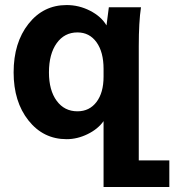

<svg xmlns="http://www.w3.org/2000/svg" viewBox="-20 -544 694 764"><path d="M392.1 200.2V-62Q369.6 -30.3 328.6 -10.3Q287.6 9.8 245.1 9.8Q152.3 9.8 93.3 -64.7Q34.2 -139.2 34.2 -255.9Q34.2 -374 93.3 -449Q152.3 -523.9 245.1 -523.9Q294.4 -523.9 338.6 -501.2Q382.8 -478.5 403.8 -442.9Q406.2 -463.9 413.1 -515.1H541Q532.2 -457 532.2 -359.9V94.2H653.8V200.2ZM392.1 -238.8V-270Q392.1 -336.9 364 -376Q335.9 -415 288.1 -415Q236.3 -415 205.6 -372.1Q174.8 -329.1 174.8 -255.9Q174.8 -184.6 205.6 -142.8Q236.3 -101.1 288.1 -101.1Q335.9 -101.1 364 -138.2Q392.1 -175.3 392.1 -238.8Z"/></svg>

Font: LT Superior
Style: Bold
Weight: 400
Designer: Daniel Lyons
Foundry: LyonsType
Version: Version 1.000